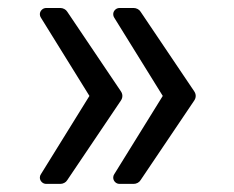

<svg xmlns="http://www.w3.org/2000/svg" viewBox="-20 -534 580 476"><path d="M78.8 -93.8Q78.8 -98.4 81.3 -101.9L201.7 -296.2L81.3 -490.4Q78.8 -494 78.8 -498.6Q78.8 -505 83.5 -509.6Q88.1 -514.2 94.8 -514.2H129.6Q134.6 -514.2 139.4 -511.7Q144.2 -509.2 146.7 -505L279.5 -307.9Q283.4 -302.2 283.4 -296.2Q283.4 -290.1 279.5 -284.4L146.7 -87.4Q144.2 -83.1 139.4 -80.6Q134.6 -78.1 129.6 -78.1H94.8Q88.1 -78.1 83.5 -82.7Q78.8 -87.4 78.8 -93.8ZM260.7 -93.8Q260.7 -98.4 263.1 -101.9L383.5 -296.2L263.1 -490.4Q260.7 -494 260.7 -498.6Q260.7 -505 265.3 -509.6Q269.9 -514.2 276.6 -514.2H311.4Q316.4 -514.2 321.2 -511.7Q326 -509.2 328.5 -505L461.3 -307.9Q465.2 -302.2 465.2 -296.2Q465.2 -290.1 461.3 -284.4L328.5 -87.4Q326 -83.1 321.2 -80.6Q316.4 -78.1 311.4 -78.1H276.6Q269.9 -78.1 265.3 -82.7Q260.7 -87.4 260.7 -93.8Z"/></svg>

Font: DeltaSans
Style: Regular
Weight: 400
Designer: Rasmus Andersson
Foundry: rsms
Version: Version 3.012